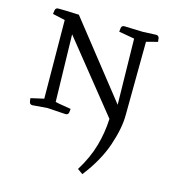

<svg xmlns="http://www.w3.org/2000/svg" viewBox="-111 -582 853 938"><g transform="rotate(15 315.5 -113.5)"><path d="M402 -489 496 -486 564 -489Q577 -488 579 -475.5Q581 -463 581 -458L524 -443L521 -72Q521 -5 491 83.5Q461 172 391 262L364 243Q407 174 426.5 106Q446 38 449 -33L166 -385L174 -45Q190 -41 214 -37.5Q238 -34 253 -31Q253 -24 251 -12Q249 0 235 0L143 -6L68 0Q55 0 52.5 -12.5Q50 -25 50 -31L116 -46L113 -443L50 -457Q50 -462 52.5 -475.5Q55 -489 68 -489Q68 -489 75.5 -489Q83 -489 105 -488.5Q127 -488 173 -486L470 -110L464 -443L385 -457Q385 -462 387 -475.5Q389 -489 402 -489Z"/></g></svg>

Font: Mate SC
Style: Regular
Weight: 400
Designer: Eduardo Rodriguez Tunni
Foundry: Eduardo Rodriguez Tunni
Version: Version 1.003; ttfautohint (v1.8.4.7-5d5b);gftools[0.9.24]